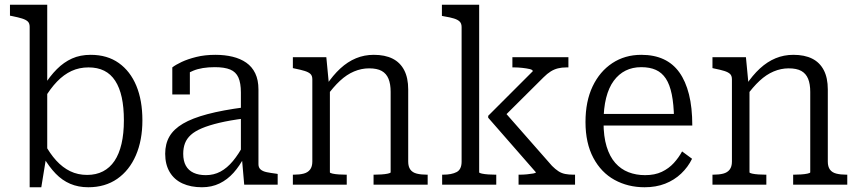

<svg xmlns="http://www.w3.org/2000/svg" viewBox="-20 -778 3617 809"><path d="M352 11Q310 11 276 -3.5Q242 -18 214.5 -46.5Q187 -75 163 -116L167 -174Q190 -131 217 -101.5Q244 -72 276 -56.5Q308 -41 347 -41Q385 -41 414 -56Q443 -71 462.5 -100Q482 -129 492 -172Q502 -215 502 -271Q502 -326 493 -367.5Q484 -409 465.5 -437.5Q447 -466 419 -480Q391 -494 353 -494Q314 -494 281.5 -479Q249 -464 220.5 -434.5Q192 -405 166 -361L164 -415Q190 -457 219.5 -486.5Q249 -516 283.5 -531.5Q318 -547 362 -547Q432 -547 480.5 -512.5Q529 -478 554.5 -416.5Q580 -355 580 -271Q580 -187 552.5 -123.5Q525 -60 474 -24.5Q423 11 352 11ZM105 -665Q105 -680 97 -687.5Q89 -695 73 -700Q57 -705 32 -710L22 -712V-758H179V-124L175 -118L154 11H105Z M1010 -326V-279Q948 -271 904 -260.5Q860 -250 830.5 -237.5Q801 -225 784 -209.5Q767 -194 759.5 -174.5Q752 -155 752 -130Q752 -100 763 -80Q774 -60 795.5 -50Q817 -40 847 -40Q881 -40 909 -55Q937 -70 961.5 -99.5Q986 -129 1008 -171L1010 -118Q990 -79 964 -50Q938 -21 905 -5Q872 11 831 11Q784 11 749 -5Q714 -21 695 -53Q676 -85 676 -130Q676 -172 694 -203Q712 -234 751 -257Q790 -280 854 -297Q918 -314 1010 -326ZM1009 0 999 -115 995 -120V-388Q995 -428 984.5 -451.5Q974 -475 950 -485Q926 -495 885 -495Q830 -495 794 -480Q758 -465 739 -446Q737 -453 739.5 -460.5Q742 -468 748 -474.5Q754 -481 762 -485.5Q770 -490 780 -491V-380H706V-494Q720 -505 745.5 -517Q771 -529 807 -538Q843 -547 888 -547Q927 -547 960 -539Q993 -531 1017.5 -514Q1042 -497 1055.5 -469Q1069 -441 1069 -401V-86Q1069 -72 1078 -64Q1087 -56 1104 -52.5Q1121 -49 1145 -46L1150 -45V0Z M1214 0V-42H1218Q1242 -42 1259.5 -46.5Q1277 -51 1286.5 -63.5Q1296 -76 1296 -97V-444Q1296 -459 1288 -466.5Q1280 -474 1264 -479Q1248 -484 1223 -489L1214 -491V-537H1355L1366 -422L1370 -416V-52Q1370 -49 1381 -46.5Q1392 -44 1408 -43Q1424 -42 1437 -42H1441V0ZM1782 0H1554V-42H1558Q1571 -42 1587 -43Q1603 -44 1614.5 -46.5Q1626 -49 1626 -52V-391Q1626 -424 1617 -446Q1608 -468 1588.5 -479Q1569 -490 1535 -490Q1503 -490 1472 -477Q1441 -464 1412.5 -437.5Q1384 -411 1356 -372L1355 -419Q1383 -461 1414 -489.5Q1445 -518 1480 -532.5Q1515 -547 1555 -547Q1602 -547 1634 -531Q1666 -515 1683 -482.5Q1700 -450 1700 -401V-97Q1700 -76 1709 -63.5Q1718 -51 1736 -46.5Q1754 -42 1778 -42H1782Z M2403 0H2165V-42H2171Q2185 -42 2200.5 -43.5Q2216 -45 2227 -47Q2238 -49 2238 -52L2037 -282V-290L2225 -478Q2225 -484 2212 -487Q2199 -490 2181 -492Q2163 -494 2147 -494H2139V-537H2375V-494H2367Q2347 -494 2331 -490Q2315 -486 2300.5 -477Q2286 -468 2270 -452L2093 -276L2096 -318L2306 -79Q2320 -65 2333 -56.5Q2346 -48 2361.5 -45Q2377 -42 2395 -42H2403ZM1999 -758V-52Q1999 -49 2010.5 -46.5Q2022 -44 2038 -43Q2054 -42 2066 -42H2071V0H1843V-42H1847Q1883 -42 1904 -53Q1925 -64 1925 -97V-664Q1925 -679 1917 -687Q1909 -695 1893 -700Q1877 -705 1852 -709L1842 -711V-758Z M2523 -263Q2523 -203 2536 -160.5Q2549 -118 2572.5 -91.5Q2596 -65 2628 -52.5Q2660 -40 2698 -40Q2739 -40 2768.5 -54Q2798 -68 2819 -91Q2840 -114 2854 -140L2896 -109Q2879 -74 2850 -46.5Q2821 -19 2782.5 -4Q2744 11 2696 11Q2626 11 2569.5 -20Q2513 -51 2480 -113Q2447 -175 2447 -264Q2447 -351 2477 -414Q2507 -477 2560 -512Q2613 -547 2682 -547Q2736 -547 2776 -528.5Q2816 -510 2842.5 -473Q2869 -436 2883 -380.5Q2897 -325 2897 -249H2503V-298H2843L2820 -279Q2819 -339 2810.5 -380.5Q2802 -422 2785.5 -447Q2769 -472 2743.5 -483.5Q2718 -495 2682 -495Q2645 -495 2616 -480.5Q2587 -466 2566 -437.5Q2545 -409 2534 -365.5Q2523 -322 2523 -263Z M2982 0V-42H2986Q3010 -42 3027.5 -46.5Q3045 -51 3054.5 -63.5Q3064 -76 3064 -97V-444Q3064 -459 3056 -466.5Q3048 -474 3032 -479Q3016 -484 2991 -489L2982 -491V-537H3123L3134 -422L3138 -416V-52Q3138 -49 3149 -46.5Q3160 -44 3176 -43Q3192 -42 3205 -42H3209V0ZM3550 0H3322V-42H3326Q3339 -42 3355 -43Q3371 -44 3382.5 -46.5Q3394 -49 3394 -52V-391Q3394 -424 3385 -446Q3376 -468 3356.5 -479Q3337 -490 3303 -490Q3271 -490 3240 -477Q3209 -464 3180.5 -437.5Q3152 -411 3124 -372L3123 -419Q3151 -461 3182 -489.5Q3213 -518 3248 -532.5Q3283 -547 3323 -547Q3370 -547 3402 -531Q3434 -515 3451 -482.5Q3468 -450 3468 -401V-97Q3468 -76 3477 -63.5Q3486 -51 3504 -46.5Q3522 -42 3546 -42H3550Z"/></svg>

Font: Roboto Serif SemiCondensed Light
Style: Regular
Weight: 300
Width: 4
Designer: Greg Gazdowicz
Foundry: Commercial Type
Version: Version 1.007